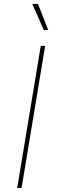

<svg xmlns="http://www.w3.org/2000/svg" viewBox="-20 -962 289 982"><path d="M210.9 -727.5 90.3 0H67.9L188.5 -727.5ZM204.1 -808.1 145 -941.9H174.3L226.6 -808.1Z"/></svg>

Font: Inter Thin
Style: Italic
Weight: 250
Italic angle: -9.3988°
Designer: Rasmus Andersson
Foundry: rsms
Version: Version 4.001;git-66647c0bb